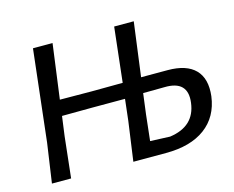

<svg xmlns="http://www.w3.org/2000/svg" viewBox="-92 -775 1110 909"><g transform="rotate(-15 463.0 -321.0)"><path d="M57 0 85 -193 136 -642H232L196 -374L351 -373L504 -374L534 -642H630L595 -377H725Q817 -377 860 -333Q903 -289 893 -204Q880 -106 808.5 -53Q737 0 616 0H456L483 -193L495 -298H334L186 -297L173 -201L151 0ZM572 -201 558 -74 655 -70Q778 -87 792 -199Q806 -306 689 -303L585 -302Z"/></g></svg>

Font: Alegreya Sans SC Medium
Style: Italic
Weight: 500
Italic angle: -7°
Designer: Juan Pablo del Peral
Foundry: Huerta Tipografica
Version: Version 2.007